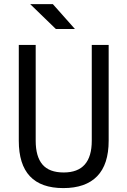

<svg xmlns="http://www.w3.org/2000/svg" viewBox="-20 -914 626 943"><path d="M291 9.8Q72.3 9.8 72.3 -222.7V-693.4H155.3V-222.7Q155.3 -145 188.5 -106Q221.7 -66.9 293 -66.9Q430.7 -66.9 430.7 -222.7V-693.4H513.7V-222.7Q513.7 -106.4 457 -48.3Q400.4 9.8 291 9.8ZM254.4 -771.5 128.4 -893.6H239.7L348.1 -771.5Z"/></svg>

Font: Cascadia Code PL SemiLight
Style: Regular
Weight: 350
Monospace: yes
Designer: Aaron Bell
Foundry: Saja Typeworks
Version: Version 2404.023; ttfautohint (v1.8.4)